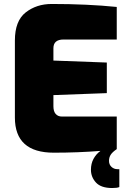

<svg xmlns="http://www.w3.org/2000/svg" viewBox="-20 -763 644 967"><path d="M581 89V179Q571 184 545 184Q489 184 463.5 156.5Q438 129 438 92Q438 61 451 37Q464 13 486 -3Q372 6 251 6Q55 6 55 -171V-559Q55 -658 109.5 -700.5Q164 -743 240 -743Q420 -743 568 -728V-564H300Q249 -564 249 -520V-458L518 -448V-294L249 -284V-228Q249 -202 260.5 -189Q272 -176 292 -176H568V-12Q546 3 537.5 16.5Q529 30 529 47Q529 66 541.5 77.5Q554 89 571 89Z"/></svg>

Font: Exo Black
Style: Regular
Weight: 900
Designer: Natanael Gama
Foundry: Natanael Gama
Version: Version 1.500; ttfautohint (v1.6)